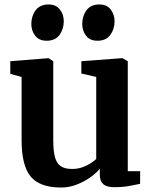

<svg xmlns="http://www.w3.org/2000/svg" viewBox="-20 -827 680 858"><path d="M489.5 9.5Q456.5 9.5 441.2 -4.2Q426 -18 426 -46V-73Q410 -53 382.5 -33.8Q355 -14.5 321.8 -1.8Q288.5 11 253.5 11Q157.5 11 117 -38.2Q76.5 -87.5 76.5 -201V-483L26 -497V-553.5L196 -567H197L218 -553.5V-201Q218 -153.5 225.5 -125.2Q233 -97 251.2 -84.5Q269.5 -72 301.5 -72Q327.5 -72 348.2 -79.5Q369 -87 384.8 -97.2Q400.5 -107.5 410 -116.5V-483L343.5 -498.5V-553.5L524.5 -567H527.5L551 -553.5V-62H606.5L606 -5.5Q588 -1.5 558 4Q528 9.5 489.5 9.5ZM188 -645Q154.5 -645 137.2 -667.5Q120 -690 120 -719.5Q120 -755 139.2 -781Q158.5 -807 196.5 -807H197.5Q230.5 -807 247.8 -784.2Q265 -761.5 265 -732.5Q265 -697 246 -671Q227 -645 189 -645ZM415 -645Q381.5 -645 364.5 -667.5Q347.5 -690 347.5 -719.5Q347.5 -755 366.5 -781Q385.5 -807 423.5 -807H424.5Q458 -807 475 -784.2Q492 -761.5 492 -732.5Q492 -697 473 -671Q454 -645 416 -645Z"/></svg>

Font: Merriweather 20pt
Style: Bold
Weight: 700
Version: Version 2.100